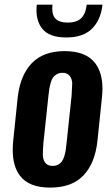

<svg xmlns="http://www.w3.org/2000/svg" viewBox="-20 -810 491 838"><path d="M269 -646.5Q194.3 -646.5 164.1 -685.1Q139.2 -716.8 139.2 -766.1Q139.2 -777.3 140.6 -789.6H209Q208 -780.8 208 -772.9Q208 -744.1 220.7 -730Q237.3 -711.4 275.9 -711.4Q314 -711.4 334 -730.2Q354 -749 358.4 -789.6H427.2Q420.4 -723.6 381.8 -685.1Q343.3 -646.5 269 -646.5ZM209.5 -85.9Q223.6 -85.9 233.9 -91.6Q244.1 -97.2 250.2 -105.5Q256.3 -113.8 260.7 -128.2Q265.1 -142.6 266.8 -154.8Q268.6 -167 270.5 -185.5L292.5 -392.1Q293.9 -418.9 294.9 -441.4Q294.9 -442.9 295.4 -443.8Q294.9 -463.9 285.2 -477.5Q274.4 -492.2 252.4 -492.2Q238.8 -492.2 228.3 -486.3Q217.8 -480.5 211.7 -472.2Q205.6 -463.9 201.4 -449.2Q197.3 -434.6 195.3 -422.6Q193.4 -410.6 191.4 -392.1L169.4 -185.5Q167 -151.9 167 -134.8Q167 -114.3 176.8 -100.6Q187 -85.9 209.5 -85.9ZM66.4 -43.9Q35.2 -85.9 35.6 -156.2Q35.6 -174.8 37.6 -194.8L57.1 -383.3Q67.9 -481 118.4 -533.9Q168.9 -586.9 262.2 -586.9Q355.5 -586.9 395.5 -534.2Q427.2 -492.2 427.2 -422.9Q427.2 -404.3 424.8 -383.3L405.3 -194.8Q394.5 -96.7 343.8 -43.9Q293 8.8 199.2 8.8Q105.5 8.8 66.4 -43.9Z"/></svg>

Font: Oswald
Style: Medium
Weight: 500
Designer: Vernon Adams
Foundry: Vernon Adams
Version: 3.0; ttfautohint (v0.94.23-7a4d-dirty) -l 8 -r 50 -G 150 -x 